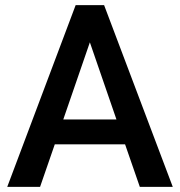

<svg xmlns="http://www.w3.org/2000/svg" viewBox="-20 -731 703 751"><path d="M526.9 0 469.2 -166.5H194.3L136.7 0H8.3L275.9 -710.9H387.2L655.8 0ZM227.5 -263.7H435.5L331.5 -565.4Z"/></svg>

Font: Vazirmatn RD UI FD Medium
Style: Regular
Weight: 500
Designer: Saber Rastikerdar
Foundry: Saber Rastikerdar
Version: Version 33.003